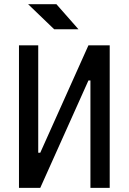

<svg xmlns="http://www.w3.org/2000/svg" viewBox="-20 -914 626 934"><path d="M126 0V-170.9H175.8L410.2 -693.4H439.5V-522.5H410.2L175.8 0ZM72.3 0V-693.4H166V0ZM419.9 0V-693.4H513.7V0ZM243.7 -771.5 116.7 -893.6H254.4L361.8 -771.5Z"/></svg>

Font: Cascadia Code PL
Style: Regular
Weight: 400
Monospace: yes
Designer: Aaron Bell
Foundry: Saja Typeworks
Version: Version 2102.003